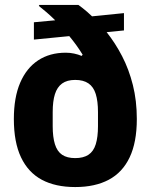

<svg xmlns="http://www.w3.org/2000/svg" viewBox="-20 -744 609 776"><path d="M284 12Q204 12 149 -17.5Q94 -47 65 -108Q36 -169 36 -263Q36 -350 61.5 -409.5Q87 -469 134 -500Q181 -531 246 -531Q263 -531 279.5 -527.5Q296 -524 310 -518L314 -523Q301 -544 288 -562Q275 -580 260 -598L117 -584V-654L203 -662Q185 -680 168 -694.5Q151 -709 137 -720L139 -724H297Q304 -719 313 -712Q322 -705 332.5 -696Q343 -687 352 -678L481 -691V-621L411 -614Q446 -570 473.5 -517Q501 -464 517 -400.5Q533 -337 533 -263Q533 -169 504 -108Q475 -47 419.5 -17.5Q364 12 284 12ZM284 -105Q317 -105 337.5 -118.5Q358 -132 367 -161Q376 -190 376 -234V-291Q376 -335 367 -364Q358 -393 337.5 -407Q317 -421 284 -421Q251 -421 231 -406.5Q211 -392 202 -363.5Q193 -335 193 -291V-234Q193 -190 202 -161Q211 -132 231 -118.5Q251 -105 284 -105Z"/></svg>

Font: Archivo SemiCondensed ExtraBold
Style: Regular
Weight: 800
Width: 4
Designer: Hector Gatti
Foundry: Omnibus-Type
Version: Version 2.001